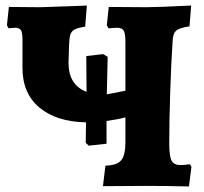

<svg xmlns="http://www.w3.org/2000/svg" viewBox="-20 -670 734 692"><path d="M670 -69 661 2Q581 0 505 0L351 1L360 -73Q401 -74 416.5 -92Q432 -110 432 -158V-247Q402 -239 364 -234V-152L300 -145L289 -155L290 -229Q184 -231 122.5 -282Q61 -333 61 -425V-528Q61 -552 55.5 -561Q50 -570 34 -570Q31 -570 11 -568L5 -579L12 -645L124 -644Q136 -644 242 -648L293 -650L287 -574Q261 -570 249.5 -564Q238 -558 234 -546.5Q230 -535 229 -510L227 -446Q226 -364 292 -339L291 -468L352 -475L368 -465L365 -330L432 -343V-518Q432 -549 426 -559.5Q420 -570 401 -570Q393 -570 371 -568L365 -579L372 -645L510 -644Q543 -644 669 -650L663 -575Q627 -570 615 -559.5Q603 -549 602 -520Q597 -444 593.5 -338.5Q590 -233 590 -152Q590 -107 598.5 -91Q607 -75 631 -75Q643 -75 664 -78Z"/></svg>

Font: Alegreya ExtraBold
Style: Regular
Weight: 800
Designer: Juan Pablo del Peral
Foundry: Huerta Tipografica
Version: Version 2.007; ttfautohint (v1.6)